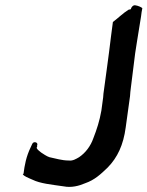

<svg xmlns="http://www.w3.org/2000/svg" viewBox="-20 -751 576 750"><path d="M69 -70C74 -63 86 -58 107 -49C137 -34 181 -30 229 -23C259 -17 289 -25 312 -35C350 -48 374 -71 401 -97C439 -136 462 -185 471 -253C477 -294 482 -335 488 -376C488 -386 490 -396 491 -407C496 -442 503 -508 508 -543L515 -588C520 -621 526 -656 531 -687C532 -698 534 -709 536 -719C533 -723 518 -729 510 -730C500 -733 492 -722 491 -715L482 -713C461 -700 441 -680 421 -665L414 -612C410 -579 402 -514 397 -480L386 -399C385 -390 383 -381 383 -371L376 -319C369 -279 358 -245 345 -212C334 -180 314 -154 289 -137C277 -130 264 -122 249 -124C221 -124 198 -132 173 -137C163 -140 147 -151 141 -155C135 -160 126 -166 123 -173C123 -175 124 -176 125 -177V-183C131 -195 111 -201 106 -189L100 -176C82 -139 76 -105 72 -73Z"/></svg>

Font: Hussar Pisanka
Style: Kur
Weight: 400
Designer: Robert Jablonski
Foundry: Cannot Into Space Fonts
Version: Version 1.070